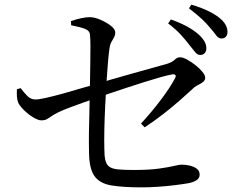

<svg xmlns="http://www.w3.org/2000/svg" viewBox="-20 -818 1040 828"><path d="M843 -581Q831 -581 821 -594Q811 -607 796 -625Q781 -645 759.5 -668.5Q738 -692 705 -717L717 -734Q757 -720 787 -703.5Q817 -687 837 -669Q855 -652 862.5 -638Q870 -624 870 -610Q870 -597 863 -589Q856 -581 843 -581ZM591 -10Q509 -10 459.5 -18.5Q410 -27 387.5 -58.5Q365 -90 364 -158Q363 -196 363.5 -243Q364 -290 365.5 -336Q367 -382 367 -415Q368 -447 368.5 -484Q369 -521 369.5 -556.5Q370 -592 370 -621.5Q370 -651 368 -668Q367 -686 345.5 -694Q324 -702 287 -709L286 -727Q309 -735 330 -739.5Q351 -744 367 -744Q388 -744 414 -732.5Q440 -721 458.5 -706.5Q477 -692 477 -678Q477 -666 471.5 -656.5Q466 -647 460 -636Q454 -625 452 -609Q449 -588 445.5 -548.5Q442 -509 439 -460Q436 -411 433.5 -359Q431 -307 430 -259.5Q429 -212 430 -176Q430 -145 434.5 -126.5Q439 -108 451.5 -99Q464 -90 489 -87.5Q514 -85 557 -85Q624 -85 666 -91Q708 -97 731 -102.5Q754 -108 763 -108Q779 -108 797.5 -104Q816 -100 828.5 -90.5Q841 -81 841 -65Q841 -49 827 -40.5Q813 -32 793 -28Q770 -24 734.5 -19.5Q699 -15 661 -12.5Q623 -10 591 -10ZM588 -285Q634 -335 673 -386.5Q712 -438 734 -479Q740 -489 736.5 -494Q733 -499 722 -497Q704 -494 672 -485Q640 -476 602 -464Q564 -452 524.5 -439Q485 -426 451 -414.5Q417 -403 395 -395Q371 -387 341.5 -376.5Q312 -366 282.5 -355Q253 -344 230 -333Q212 -324 201.5 -316.5Q191 -309 182 -304Q173 -299 158 -299Q145 -299 124 -311.5Q103 -324 85 -341.5Q67 -359 59 -374Q54 -386 53 -401.5Q52 -417 53 -433L69 -438Q84 -418 98.5 -403.5Q113 -389 134 -389Q148 -389 181 -396.5Q214 -404 253.5 -415Q293 -426 329.5 -437Q366 -448 389 -454Q419 -463 461 -475.5Q503 -488 549 -500.5Q595 -513 635 -524.5Q675 -536 701 -543Q723 -550 733.5 -560.5Q744 -571 756 -571Q769 -571 787 -561Q805 -551 823 -537Q841 -523 853 -508Q865 -493 865 -483Q865 -472 855.5 -464.5Q846 -457 832.5 -450.5Q819 -444 809 -433Q785 -411 752.5 -382.5Q720 -354 682.5 -325Q645 -296 604 -269ZM935 -652Q922 -652 912 -666Q902 -680 886 -698Q871 -717 850.5 -736Q830 -755 795 -782L805 -798Q846 -786 876 -771.5Q906 -757 925 -742Q944 -727 952.5 -711.5Q961 -696 961 -681Q961 -667 954 -659.5Q947 -652 935 -652Z"/></svg>

Font: Noto Serif SC ExtraLight Medium
Style: Regular
Weight: 500
Version: Version 2.002-H1;hotconv 1.1.0;makeotfexe 2.6.0